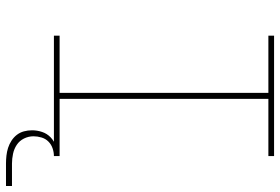

<svg xmlns="http://www.w3.org/2000/svg" viewBox="-167 -608 935 641"><g transform="rotate(90 300.5 -287.5)"><path d="M99 0V-19H290V-716H99V-735H501V-716H310V-19H501V0ZM526 160Q513 160 499.5 158.5Q486 157 473.5 153Q461 149 449.5 141.5Q438 134 430 123.5Q422 113 418.5 100Q415 87 415 73Q415 56 420.5 39.5Q426 23 438.5 11Q451 -1 467.5 -6Q484 -11 501 -11V0Q488 0 475 4.5Q462 9 452.5 18.5Q443 28 439 41.5Q435 55 435 68Q435 85 442.5 100Q450 115 463.5 124Q477 133 493.5 136.5Q510 140 526 140H601V160Z"/></g></svg>

Font: Iosevka Curly Slab ThEx
Style: Regular
Weight: 100
Width: 7
Monospace: yes
Designer: Belleve Invis
Foundry: Belleve Invis
Version: Version 11.1.0; ttfautohint (v1.8.3)